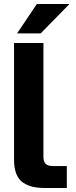

<svg xmlns="http://www.w3.org/2000/svg" viewBox="-20 -934 376 954"><path d="M49.8 -720.2H195.8V-154.8Q195.8 -130.9 206.8 -119.9Q217.8 -108.9 244.1 -108.9H312V0H205.1Q169.9 0 144 -5.6Q118.2 -11.2 95.7 -25.9Q73.2 -40.5 61.5 -69.1Q49.8 -97.7 49.8 -140.1ZM64.9 -768.1 163.1 -914.1H325.2L182.1 -768.1Z"/></svg>

Font: Aspekta 400
Style: Bold
Weight: 700
Designer: Ivo Dolenc
Version: Version 2.000